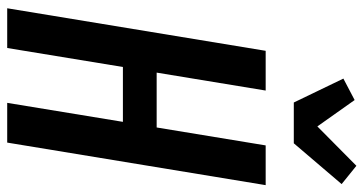

<svg xmlns="http://www.w3.org/2000/svg" viewBox="-264 -770 1033 546"><g transform="rotate(90 253.0 -496.5)"><path d="M3 0 124 -735H237L186 -425H342L393 -735H506L385 0H272L326 -329H170L116 0ZM271 -815 203 -956 264 -988 339 -882 451 -993 503 -951 387 -815Z"/></g></svg>

Font: Iosevka Oblique
Style: Bold
Weight: 700
Italic angle: -9°
Monospace: yes
Designer: Belleve Invis
Foundry: Belleve Invis
Version: Version 32.5.0; ttfautohint (v1.8.4)